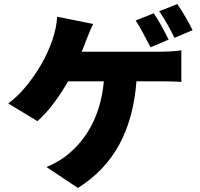

<svg xmlns="http://www.w3.org/2000/svg" viewBox="-20 -849 996 954"><path d="M21 -335Q66 -368 108 -418.5Q150 -469 184 -527.5Q218 -586 239.5 -648Q261 -710 264 -766L443 -730Q433 -711 423.5 -686.5Q414 -662 407 -646Q403 -634 397.5 -620.5Q392 -607 386 -592H776Q795 -592 825.5 -593.5Q856 -595 881 -599V-442Q852 -444 822.5 -444.5Q793 -445 776 -445H658Q644 -262 572.5 -130.5Q501 1 367 85L211 -19Q277 -46 327.5 -90Q378 -134 413.5 -189.5Q449 -245 469.5 -310Q490 -375 496 -445H318Q289 -393 249.5 -339.5Q210 -286 166 -247ZM744 -783Q753 -770 763.5 -752.5Q774 -735 784 -717Q794 -699 803 -681.5Q812 -664 818 -652L728 -614Q712 -643 693 -680.5Q674 -718 654 -747ZM847 -661Q833 -690 812 -727.5Q791 -765 771 -793L861 -829Q870 -816 881 -798.5Q892 -781 902.5 -763Q913 -745 922 -728Q931 -711 937 -699Z"/></svg>

Font: Kinto Sans Black
Style: Regular
Weight: 900
Designer: Authors: Ryoko NISHIZUKA  (kana & ideographs); Paul D. Hunt (Latin, Greek & Cyrillic); Wenlong ZHANG  (bopomofo); Sandol
Foundry: Adobe Systems Incorporated, ookami Inc.
Version: Version 0.001